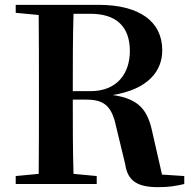

<svg xmlns="http://www.w3.org/2000/svg" viewBox="-20 -761 791 794"><path d="M45 -708 140 -699C141 -597 141 -496 141 -394V-346C141 -243 141 -141 140 -42L45 -33V0H380V-33L284 -42C281 -142 281 -244 281 -349H339C420 -349 445 -312 462 -230L498 -81C508 -11 551 13 634 13C680 13 707 8 742 0V-33L650 -39L611 -210C592 -302 559 -352 446 -368C594 -392 651 -468 651 -553C651 -672 557 -741 387 -741H45ZM284 -704H354C463 -704 517 -649 517 -550C517 -459 466 -384 354 -384H281C281 -501 281 -603 284 -704Z"/></svg>

Font: Noto Serif KR
Style: Bold
Weight: 700
Designer: Ryoko NISHIZUKA 西塚涼子 (kana & ideographs); Frank Grießhammer (Latin, Greek & Cyrillic); Wenlong ZHANG 张文龙 (bopomofo); San
Foundry: Adobe
Version: Version 2.001;hotconv 1.1.0;makeotfexe 2.6.0